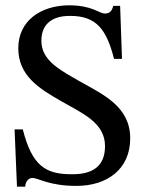

<svg xmlns="http://www.w3.org/2000/svg" viewBox="-20 -689 544 724"><path d="M440 -467 433 -667H407C402 -646 392 -638 376 -638C352 -638 330 -669 239 -669C135 -668 49 -612 49 -507C49 -402 130 -354 210 -308C292 -261 376 -226 376 -138C376 -62 329 -32 254 -32C152 -31 101 -63 66 -201H35L44 15H75C76 -5 88 -18 102 -18C125 -18 164 12 268 12C384 12 471 -51 471 -167C471 -286 372 -331 283 -381C208 -424 136 -460 136 -535C136 -597 175 -629 243 -629C344 -630 382 -577 410 -467Z"/></svg>

Font: mjx-stx-n
Style: Regular
Weight: 500
Version: 1.0.0